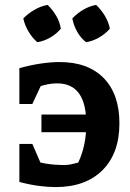

<svg xmlns="http://www.w3.org/2000/svg" viewBox="-20 -754 532 783"><path d="M206 9Q176 9 138 4Q100 -1 59 -12L89 -105Q126 -94 163 -87.5Q200 -81 242 -81Q256 -81 270.5 -84Q285 -87 299 -91Q316 -127 324 -166.5Q332 -206 332 -249Q332 -331 302.5 -372.5Q273 -414 213 -414Q188 -414 160 -407Q132 -400 97 -386L59 -476Q106 -489 147.5 -495Q189 -501 223 -501Q339 -501 403 -435.5Q467 -370 467 -251Q467 -129 398 -60Q329 9 206 9ZM180 -10 59 -12V-167H112ZM59 -330V-476L181 -478L112 -330ZM149 -215V-287H405V-215ZM174 -734Q195 -714 209.5 -689Q224 -664 228 -637Q211 -616 185 -601Q159 -586 132 -582Q112 -599 96.5 -625Q81 -651 75 -679Q95 -699 120.5 -714Q146 -729 174 -734ZM372 -734Q393 -714 408 -689Q423 -664 428 -637Q410 -616 384 -601Q358 -586 331 -582Q309 -599 294.5 -625Q280 -651 275 -679Q294 -699 319 -714Q344 -729 372 -734Z"/></svg>

Font: Piazzolla 24pt
Style: Bold
Weight: 700
Designer: Juan Pablo del Peral
Foundry: Huerta Tipografica
Version: Version 2.005